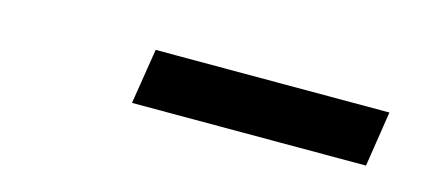

<svg xmlns="http://www.w3.org/2000/svg" viewBox="-25 -823 617 275"><g transform="rotate(15 283.0 -686.0)"><path d="M530.5 -727.3 517.8 -645.2H170.8L183.9 -727.3Z"/></g></svg>

Font: Karasuma Gothic
Style: Bold Italic
Weight: 700
Italic angle: 9.39998°
Designer: Rasmus Andersson / Ryoko Nishizuka
Foundry: Genbu
Version: Version 1.00